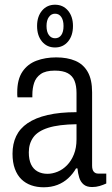

<svg xmlns="http://www.w3.org/2000/svg" viewBox="-20 -781 474 813"><path d="M165 12Q136 12 112 3.5Q88 -5 70.5 -22Q53 -39 43 -66Q33 -93 33 -130Q33 -172 48.5 -204.5Q64 -237 97 -259.5Q130 -282 181.5 -294Q233 -306 304 -306V-387Q304 -418 295.5 -439Q287 -460 267 -471Q247 -482 212 -482Q173 -482 152.5 -467.5Q132 -453 124.5 -430Q117 -407 117 -379V-369H54Q53 -374 53 -379Q53 -384 53 -390Q53 -445 75 -477.5Q97 -510 134.5 -524Q172 -538 218 -538Q265 -538 299 -523.5Q333 -509 351.5 -476.5Q370 -444 370 -390V-80Q370 -62 377 -54Q384 -46 395 -46H430V-4Q417 2 402 6.5Q387 11 370 11Q347 11 334 0Q321 -11 315.5 -29Q310 -47 308 -68H302Q289 -45 269 -26.5Q249 -8 223 2Q197 12 165 12ZM181 -45Q202 -45 224 -54Q246 -63 264 -81.5Q282 -100 293 -127.5Q304 -155 304 -191V-255Q229 -254 184.5 -240Q140 -226 121 -199.5Q102 -173 102 -136Q102 -105 111.5 -85Q121 -65 139 -55Q157 -45 181 -45ZM213 -580Q179 -580 158 -605Q137 -630 137 -671Q137 -711 158 -736Q179 -761 213 -761Q247 -761 268 -736Q289 -711 289 -671Q289 -630 268 -605Q247 -580 213 -580ZM213 -619Q230 -619 239.5 -632.5Q249 -646 249 -671Q249 -695 239.5 -709Q230 -723 213 -723Q197 -723 187 -709Q177 -695 177 -671Q177 -646 187 -632.5Q197 -619 213 -619Z"/></svg>

Font: Archivo Condensed Light
Style: Regular
Weight: 300
Width: 3
Designer: Hector Gatti
Foundry: Omnibus-Type
Version: Version 2.001